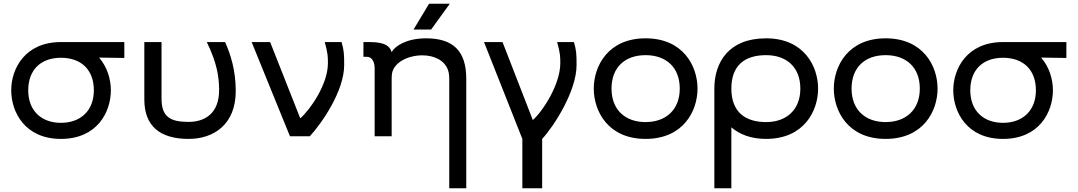

<svg xmlns="http://www.w3.org/2000/svg" viewBox="-20 -729 5764 1027"><path d="M306 -504C113 -504 40 -361 40 -246C40 -130 113 14 306 14C500 14 573 -130 573 -246C573 -305 554 -370 510 -421L645 -419V-504ZM306 -72C201 -72 131 -137 131 -246C131 -356 199 -420 306 -420C414 -420 482 -356 482 -246C482 -137 411 -72 306 -72Z M989 14C1124 14 1241 -64 1241 -242C1241 -354 1213 -439 1184 -504H1086C1142 -390 1151 -317 1152 -252C1154 -117 1070 -77 989 -77C893 -77 844 -102 844 -201V-504H752V-197C752 -56 834 14 989 14Z M1637 0C1701 -69 1821 -242 1821 -381C1821 -439 1820 -459 1807 -504H1717C1734 -445 1734 -422 1734 -391C1734 -276 1637 -140 1586 -96L1425 -504H1326L1531 0Z M2275 -709 2192 -571H2286L2386 -709ZM2256 -524C2151 -523 2091 -481 2075 -450C2066 -480 2043 -504 1958 -504H1924V-425H1941C1978 -425 1984 -384 1984 -363V0H2075V-302C2075 -313 2075 -326 2077 -337C2088 -397 2165 -433 2239 -433C2303 -433 2358 -406 2376 -355C2382 -338 2383 -321 2383 -304V278H2474V-308C2474 -456 2404 -525 2256 -524Z M2880 278V14C2944 -55 3064 -242 3064 -381C3064 -439 3063 -459 3050 -504H2960C2977 -445 2977 -422 2977 -391C2977 -276 2881 -131 2830 -87L2668 -504H2569L2774 14V278Z M3433 14C3635 14 3711 -135 3711 -255C3711 -375 3635 -524 3433 -524C3232 -524 3156 -375 3156 -255C3156 -135 3232 14 3433 14ZM3433 -76C3324 -76 3251 -142 3251 -255C3251 -368 3322 -434 3433 -434C3544 -434 3616 -368 3616 -255C3616 -142 3542 -76 3433 -76Z M4078 -524C3877 -524 3801 -395 3801 -255V278H3892V-48C3936 -10 3997 14 4078 14C4280 14 4356 -135 4356 -255C4356 -375 4280 -524 4078 -524ZM4078 -76C3964 -76 3892 -132 3892 -255C3892 -378 3962 -434 4078 -434C4189 -434 4261 -368 4261 -255C4261 -142 4187 -76 4078 -76Z M4717 14C4919 14 4995 -135 4995 -255C4995 -375 4919 -524 4717 -524C4516 -524 4440 -375 4440 -255C4440 -135 4516 14 4717 14ZM4717 -76C4608 -76 4535 -142 4535 -255C4535 -368 4606 -434 4717 -434C4828 -434 4900 -368 4900 -255C4900 -142 4826 -76 4717 -76Z M5345 -504C5152 -504 5079 -361 5079 -246C5079 -130 5152 14 5345 14C5539 14 5612 -130 5612 -246C5612 -305 5593 -370 5549 -421L5684 -419V-504ZM5345 -72C5240 -72 5170 -137 5170 -246C5170 -356 5238 -420 5345 -420C5453 -420 5521 -356 5521 -246C5521 -137 5450 -72 5345 -72Z"/></svg>

Font: Hibana SubMedium
Style: Regular
Weight: 500
Width: 6
Designer: pygmalion
Foundry: ybstudio
Version: Version 0.930;hotconv 1.0.109;makeotfexe 2.5.65596